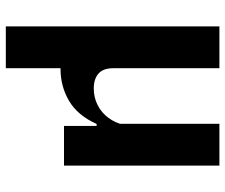

<svg xmlns="http://www.w3.org/2000/svg" viewBox="-77 -497 774 660"><g transform="rotate(90 310.0 -167.0)"><path d="M405.5 -534.2H549.2V0H412.8V-113.5L405.5 -120.5ZM70.8 200V-534.2H214.5V-169.8Q214.5 -134.2 233.2 -118.3Q252 -102.3 283.8 -102.3Q315.2 -102.3 341.4 -115.7Q367.6 -129.1 385 -152.6Q402.5 -176.1 409.1 -205.7L426 -112.1H406Q376.8 -46.8 326.9 -17.5Q276.9 11.9 217.8 11.9Q196.1 11.9 179.2 6Q162.3 0.2 150.4 -11.8Q138.5 -23.8 132.2 -41.2L214.5 -47.7V200Z"/></g></svg>

Font: Monaspace Radon Var
Style: Regular
Weight: 400
Designer: Riley Cran and the Lettermatic Team
Version: Version 1.000 (Monaspace Radon Var)